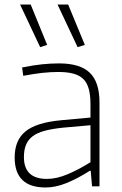

<svg xmlns="http://www.w3.org/2000/svg" viewBox="-20 -826 540 851"><path d="M182 5Q45 5 45 -128Q45 -205 93.5 -244Q142 -283 250 -293L381 -305V-365Q381 -404 373.5 -431.5Q366 -459 349.5 -475.5Q333 -492 305.5 -499.5Q278 -507 239 -507Q204 -507 167.5 -503Q131 -499 83 -490L78 -527Q128 -537 166.5 -541Q205 -545 242 -545Q335 -545 378 -503.5Q421 -462 421 -372V0H388L382 -69H378Q323 -34 274.5 -14.5Q226 5 182 5ZM188 -33Q231 -33 280.5 -54Q330 -75 381 -107V-271L258 -260Q210 -255 177 -246Q144 -237 124 -221.5Q104 -206 95 -183.5Q86 -161 86 -130Q86 -33 188 -33ZM158 -617 69 -806H116L189 -627ZM324 -617 235 -806H282L356 -627Z"/></svg>

Font: Encode Sans Normal
Style: Thin
Weight: 100
Designer: Pablo Impallari, Andres Torresi
Foundry: Pablo Impallari, Andres Torresi
Version: Version 1.000; ttfautohint (v1.00) -l 8 -r 50 -G 200 -x 14 -